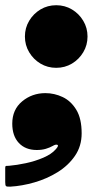

<svg xmlns="http://www.w3.org/2000/svg" viewBox="-63 -560 408 736"><path d="M-16 -86Q-16 -140 22 -171.5Q60 -203 111 -203Q145.5 -203 177.2 -188Q209 -173 229.5 -139.2Q250 -105.5 250 -49Q250 0 224.5 37.2Q199 74.5 157.8 100Q116.5 125.5 68.8 139.2Q21 153 -23.5 155.5Q-36.5 156 -39.8 153.5Q-43 151 -43 138V85Q-43 76 -39.5 76Q-36 76 -28 75.5Q1 73 36.2 65.5Q71.5 58 103 44.5Q134.5 31 151 12Q163.5 -2 157 -4.8Q150.5 -7.5 139 -0.5Q127.5 6 112.5 10.5Q97.5 15 78 15Q34.5 15 9.2 -12Q-16 -39 -16 -86ZM32.5 -420Q32.5 -453 48.8 -480.2Q65 -507.5 92.2 -523.8Q119.5 -540 152.5 -540Q185.5 -540 212.8 -523.8Q240 -507.5 256.2 -480.2Q272.5 -453 272.5 -420Q272.5 -387 256.2 -359.8Q240 -332.5 212.8 -316.2Q185.5 -300 152.5 -300Q119.5 -300 92.2 -316.2Q65 -332.5 48.8 -359.8Q32.5 -387 32.5 -420Z"/></svg>

Font: Besley* Narrow Fatface
Style: Italic
Weight: 900
Width: 4
Italic angle: -13°
Designer: Owen Earl
Foundry: indestructible type*
Version: Version 3.000; ttfautohint (v1.8.3)